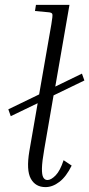

<svg xmlns="http://www.w3.org/2000/svg" viewBox="-20 -760 365 785"><path d="M273 -83Q251 -38 223 -16.5Q195 5 166 5Q125 5 106 -29.5Q87 -64 100 -142L134 -338L24 -285L14 -313L140 -374L190 -661Q196 -696 194 -702.5Q192 -709 177 -710L123 -715L127 -740H264L206 -406L315 -459L325 -431L199 -370L161 -150Q152 -99 151.5 -72Q151 -45 157 -34.5Q163 -24 174 -24Q189 -24 207.5 -43Q226 -62 240 -105Z"/></svg>

Font: Inria Serif Light
Style: Italic
Weight: 300
Italic angle: -10°
Designer: Black Foundry Team
Foundry: Black Foundry
Version: Version 1.000; ttfautohint (v1.8.3)